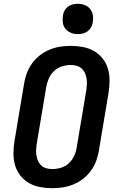

<svg xmlns="http://www.w3.org/2000/svg" viewBox="-20 -985 640 1013"><path d="M256 8Q223 8 191.5 2Q160 -4 133.5 -19Q107 -34 88 -58Q69 -82 60 -111.5Q51 -141 51 -173.5Q51 -206 56 -238L107 -543Q111 -570 121 -597.5Q131 -625 148.5 -649.5Q166 -674 189.5 -692.5Q213 -711 240.5 -722.5Q268 -734 296.5 -738.5Q325 -743 353 -743Q386 -743 417.5 -737Q449 -731 475.5 -716Q502 -701 521 -677Q540 -653 549 -623.5Q558 -594 558 -561.5Q558 -529 553 -497L502 -192Q498 -165 488 -137.5Q478 -110 460.5 -85.5Q443 -61 419.5 -42.5Q396 -24 368.5 -12.5Q341 -1 312.5 3.5Q284 8 256 8ZM257 -93Q280 -93 303.5 -100.5Q327 -108 344.5 -125Q362 -142 372 -164Q382 -186 385 -209L436 -513Q438 -529 438.5 -544.5Q439 -560 436 -575Q433 -590 426.5 -603Q420 -616 408.5 -625.5Q397 -635 382 -638.5Q367 -642 352 -642Q329 -642 306 -634.5Q283 -627 265 -610Q247 -593 237.5 -571Q228 -549 224 -526L173 -222Q171 -206 170.5 -190.5Q170 -175 173 -160Q176 -145 182.5 -132Q189 -119 200.5 -109.5Q212 -100 227 -96.5Q242 -93 257 -93ZM390 -805Q371 -805 354 -812Q337 -819 325.5 -833Q314 -847 311.5 -866Q309 -885 312 -904Q314 -918 321 -930Q328 -942 339.5 -950.5Q351 -959 364.5 -962Q378 -965 391 -965Q410 -965 427.5 -958Q445 -951 456 -937Q467 -923 470 -904Q473 -885 469 -866Q467 -852 460 -840Q453 -828 441.5 -819.5Q430 -811 416.5 -808Q403 -805 390 -805Z"/></svg>

Font: Iosevka Aile
Style: Bold Italic
Weight: 700
Italic angle: -9°
Designer: Belleve Invis
Foundry: Belleve Invis
Version: Version 28.0.1; ttfautohint (v1.8.4)